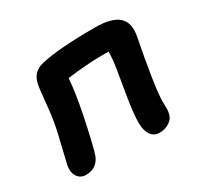

<svg xmlns="http://www.w3.org/2000/svg" viewBox="-117 -666 845 813"><g transform="rotate(-30 305.5 -259.5)"><path d="M448.2 2Q420.9 2 406.5 -18.8Q392.1 -39.6 391.1 -74.2Q389.6 -119.6 409.4 -233.2Q429.2 -346.7 430.2 -368.2Q432.1 -394.5 432.1 -403.8H397Q327.6 -403.8 229 -391.1Q225.6 -331.1 204.1 -223.1Q173.8 -78.6 162.1 -47.9Q153.3 -25.4 134.8 -12.2Q116.2 1 89.8 1Q62 1 47.9 -20.3Q33.7 -41.5 40 -74.2Q43.5 -91.3 58.1 -150.9Q72.8 -210.4 78.1 -237.8Q87.9 -287.1 93.5 -349.6Q99.1 -412.1 104 -435.1Q114.7 -487.8 166 -500Q248 -521 434.1 -521Q514.2 -521 547.4 -490.7Q580.6 -460.4 567.9 -397Q525.9 -182.6 523.9 -107.9Q523.9 -105.5 524.4 -90.3Q524.9 -75.2 524.4 -65.9Q523.9 -56.6 522 -48.8Q518.1 -26.9 497.3 -12.5Q476.6 2 448.2 2Z"/></g></svg>

Font: Shantell Sans Bouncy
Style: Italic
Weight: 600
Italic angle: -11.31°
Designer: Stephen Nixon, Anya Danilova, Shantell Martin
Foundry: Arrow Type
Version: Version 1.006;[9816181b4]